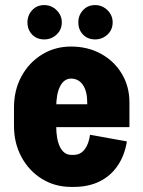

<svg xmlns="http://www.w3.org/2000/svg" viewBox="-20 -719 564 755"><path d="M131 -219V-309H489V-219ZM260 16V-110H270V16ZM35 -223V-297H201V-223ZM323 -309V-317H489V-309ZM489 -316H323Q323 -360 306 -385Q289 -410 259 -410V-536Q325 -536 377 -507.5Q429 -479 459 -429Q489 -379 489 -316ZM334 -189 479 -163Q470 -107 442 -66.5Q414 -26 370.5 -5Q327 16 270 16V-110Q296 -110 312.5 -131Q329 -152 334 -189ZM35 -296Q35 -365 64.5 -419Q94 -473 145 -504.5Q196 -536 260 -536V-410Q232 -410 216.5 -380Q201 -350 201 -296ZM35 -224H201Q201 -170 216.5 -140Q232 -110 260 -110V16Q196 16 145 -15.5Q94 -47 64.5 -101.5Q35 -156 35 -224ZM154 -564Q125 -564 106.5 -583Q88 -602 88 -631Q88 -659 106.5 -679Q125 -699 154 -699Q182 -699 202.5 -679Q223 -659 223 -631Q223 -602 202.5 -583Q182 -564 154 -564ZM354 -564Q325 -564 306.5 -583Q288 -602 288 -631Q288 -659 306.5 -679Q325 -699 354 -699Q382 -699 402.5 -679Q423 -659 423 -631Q423 -602 402.5 -583Q382 -564 354 -564Z"/></svg>

Font: Akshar Light
Style: Regular
Weight: 300
Designer: Tall Chai
Foundry: Tall Chai
Version: Version 1.100